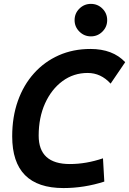

<svg xmlns="http://www.w3.org/2000/svg" viewBox="-20 -954 662 984"><path d="M305.2 9.8Q42.5 9.8 42.5 -255.4Q42.5 -354.5 71.5 -436.5Q100.6 -518.6 154.1 -578.1Q207.5 -637.7 281 -670.4Q354.5 -703.1 443.4 -703.1Q558.1 -703.1 621.6 -635.3L546.9 -525.4Q497.1 -580.1 429.2 -580.1Q356.9 -580.1 300.3 -538.3Q243.7 -496.6 210.9 -424.1Q178.2 -351.6 178.2 -258.8Q178.2 -113.3 337.9 -113.3Q421.4 -113.3 507.8 -142.6L514.6 -23.4Q411.6 9.8 305.2 9.8ZM445.8 -767.6Q411.6 -767.6 387 -792Q362.3 -816.4 362.3 -850.6Q362.3 -885.7 387 -909.9Q411.6 -934.1 445.8 -934.1Q480.5 -934.1 504.9 -909.9Q529.3 -885.7 529.3 -850.6Q529.3 -816.4 504.9 -792Q480.5 -767.6 445.8 -767.6Z"/></svg>

Font: CaskaydiaCove NF
Style: Bold Italic
Weight: 700
Italic angle: -10°
Designer: Aaron Bell
Foundry: Saja Typeworks
Version: Version 2111.001; VTT 6.35;Nerd Fonts 3.2.1